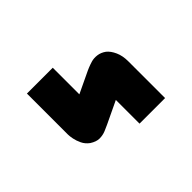

<svg xmlns="http://www.w3.org/2000/svg" viewBox="-60 -380 510 510"><g transform="rotate(45 195.0 -125.5)"><path d="M61 0V-97H161L132 -158Q132 -158 129 -165Q126 -172 123 -182Q120 -192 121.5 -204Q123 -216 131 -227Q139 -237 154.5 -244Q170 -251 191 -251H329V-155H240L270 -92Q273 -86 277.5 -75Q282 -64 282 -52Q282 -40 273 -26Q265 -15 253.5 -9.5Q242 -4 231.5 -2Q221 0 215 0Z"/></g></svg>

Font: Mada Medium
Style: Regular
Weight: 500
Designer: Khaled Hosny
Version: Version 1.5